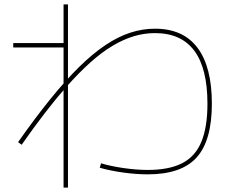

<svg xmlns="http://www.w3.org/2000/svg" viewBox="-20 -795 1040 870"><path d="M650 -5Q596 -5 536 -13.5Q476 -22 432 -35L438 -55Q481 -42 539.5 -33.5Q598 -25 650 -25Q746 -25 805.5 -55.5Q865 -86 892.5 -152.5Q920 -219 920 -325Q920 -485 860.5 -565Q801 -645 682 -645Q634 -645 587 -631Q540 -617 491 -588Q442 -559 390.5 -513Q339 -467 282 -403Q236 -351 185 -285Q134 -219 78 -139L62 -151Q140 -262 208.5 -346.5Q277 -431 338.5 -491.5Q400 -552 457.5 -590.5Q515 -629 570.5 -647Q626 -665 682 -665Q810 -665 875 -578.5Q940 -492 940 -325Q940 -158 871 -81.5Q802 -5 650 -5ZM268 55V-580H40V-600H268V-775H288V55Z"/></svg>

Font: M PLUS 1 Thin Thin
Style: Regular
Weight: 250
Version: Version 1.001